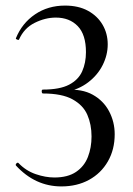

<svg xmlns="http://www.w3.org/2000/svg" viewBox="-20 -656 475 688"><path d="M200 12Q106 12 37 -63Q35 -67 39.5 -71Q44 -75 47 -71Q73 -44 108 -32Q143 -20 175 -20Q223 -20 252.5 -40Q282 -60 295 -93.5Q308 -127 308 -167Q308 -210 293 -244.5Q278 -279 240 -300Q202 -321 134 -321Q130 -321 129.5 -328Q129 -335 134 -335Q194 -335 227.5 -352.5Q261 -370 274.5 -400.5Q288 -431 288 -469Q288 -532 258.5 -562.5Q229 -593 180 -593Q142 -593 104 -574Q66 -555 48 -514Q47 -512 41.5 -514Q36 -516 37 -519Q59 -573 105.5 -604.5Q152 -636 213 -636Q261 -636 295 -617.5Q329 -599 347.5 -567.5Q366 -536 366 -497Q366 -459 348 -423Q330 -387 296 -361Q262 -335 215 -326L217 -334Q274 -338 312.5 -316.5Q351 -295 371 -257Q391 -219 391 -175Q391 -120 366.5 -77.5Q342 -35 299 -11.5Q256 12 200 12Z"/></svg>

Font: Cormorant Infant Light Medium
Style: Regular
Weight: 500
Version: Version 4.001